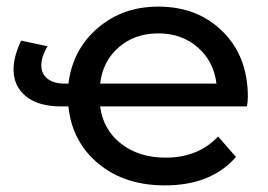

<svg xmlns="http://www.w3.org/2000/svg" viewBox="-20 -555 811 581"><path d="M730 -262Q730 -246 727 -233H283Q292 -163 346 -120.5Q400 -78 481 -78Q580 -78 640 -142L694 -80Q619 6 479 6Q357 6 277.5 -60Q198 -126 187 -233H165Q96 -233 58.5 -263.5Q21 -294 21 -345Q21 -384 44 -432L124 -415Q105 -384 105 -357Q105 -332 123.5 -317Q142 -302 177 -302H187Q200 -405 275.5 -470Q351 -535 459 -535Q578 -535 654 -459.5Q730 -384 730 -262ZM283 -302H635Q627 -369 578.5 -411.5Q530 -454 459 -454Q388 -454 339.5 -412Q291 -370 283 -302Z"/></svg>

Font: Montserrat
Style: Regular
Weight: 500
Designer: Julieta Ulanovsky
Foundry: Julieta Ulanovsky
Version: Version 7.200;PS 007.200;hotconv 1.0.88;makeotf.lib2.5.64775